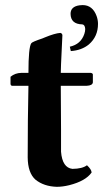

<svg xmlns="http://www.w3.org/2000/svg" viewBox="-20 -718 402 748"><path d="M301.8 -698.2Q340.8 -698.2 356.4 -655.3Q361.8 -640.1 361.8 -625Q361.8 -575.7 326.2 -544.9Q298.3 -522 255.9 -519L252 -536.1Q294.9 -545.4 308.6 -585.9Q312 -596.2 312 -605Q311 -621.6 300.8 -623Q255.4 -624 254.9 -664.1Q254.9 -692.4 289.6 -697.3Q294.9 -698.2 301.8 -698.2ZM63 -434.1H90.8Q90.8 -534.7 102.1 -549.8Q106 -555.2 145.5 -568.4Q151.4 -570.3 154.8 -572.3Q193.8 -588.4 215.3 -589.8Q222.2 -587.9 223.1 -581.1Q223.1 -579.1 217.8 -467.8L216.8 -434.1H334Q340.8 -432.6 341.8 -428.2V-397Q340.3 -384.8 317.9 -383.8H216.8Q216.8 -325.2 217.8 -213.9Q218.3 -147.5 217.8 -127Q222.7 -64.5 262.2 -60.1Q300.8 -60.5 318.8 -74.2Q336.4 -58.1 336.9 -45.9Q313.5 -12.7 250 3.4Q224.1 9.8 201.2 9.8Q150.9 8.3 118.2 -18.1Q88.4 -44.4 87.9 -105Q87.9 -252.9 90.8 -383.8H25.9Q21.5 -385.7 21 -390.1V-418.9Q38.6 -433.6 63 -434.1Z"/></svg>

Font: Linux Libertine O
Style: Bold
Weight: 700
Designer: Philipp H. Poll
Foundry: Philipp H. Poll
Version: Version 5.0.0